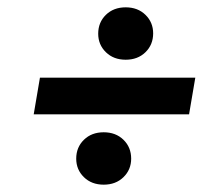

<svg xmlns="http://www.w3.org/2000/svg" viewBox="-20 -552 611 524"><path d="M72 -240 89 -340H513L496 -240ZM263 -48Q230 -48 209 -68.5Q188 -89 188 -119Q188 -150 209 -170.5Q230 -191 263 -191Q296 -191 317 -170.5Q338 -150 338 -119Q338 -89 317 -68.5Q296 -48 263 -48ZM323 -389Q290 -389 269 -409.5Q248 -430 248 -460Q248 -491 269 -511.5Q290 -532 323 -532Q356 -532 377 -511.5Q398 -491 398 -461Q398 -430 377 -409.5Q356 -389 323 -389Z"/></svg>

Font: DM Sans 24pt SemiBold
Style: Italic
Weight: 600
Italic angle: -10°
Designer: Colophon Foundry, Jonny Pinhorn
Foundry: Colophon Foundry
Version: Version 4.004;gftools[0.9.30]